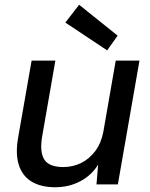

<svg xmlns="http://www.w3.org/2000/svg" viewBox="-20 -776 631 808"><path d="M212 12Q153 12 113.5 -11.5Q74 -35 59 -82.5Q44 -130 57 -201L113 -521H213L158 -205Q146 -139 165.5 -106Q185 -73 247 -73Q286 -73 321 -90Q356 -107 381 -140.5Q406 -174 415 -222L467 -521H567L476 0H386L393 -83Q365 -38 317.5 -13Q270 12 212 12ZM431 -564 255 -681 313 -756 475 -626Z"/></svg>

Font: DM Sans 10pt Medium
Style: Italic
Weight: 500
Italic angle: -10°
Version: Version 4.004;gftools[0.9.30]